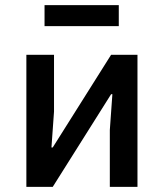

<svg xmlns="http://www.w3.org/2000/svg" viewBox="-20 -730 640 750"><path d="M83 0H186L414 -362H419L409 -222V0H517V-516H414L186 -154H181L191 -294V-516H83ZM154 -628H444V-710H154Z"/></svg>

Font: IBM Plex Mono Medm
Style: Regular
Weight: 500
Monospace: yes
Designer: Mike Abbink, Paul van der Laan, Pieter van Rosmalen
Foundry: Bold Monday
Version: Version 2.004